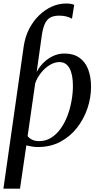

<svg xmlns="http://www.w3.org/2000/svg" viewBox="-21 -850 578 1123"><path d="M-1 253.5 117.5 -577.5Q125.5 -634 149.2 -680.2Q173 -726.5 207.5 -760Q242 -793.5 282.5 -811.5Q323 -829.5 365.5 -829.5Q380.5 -829.5 392.8 -827.5Q405 -825.5 413 -821.5L400 -740.5Q385 -749.5 366 -754Q347 -758.5 325.5 -758.5Q294.5 -758.5 274.2 -748Q254 -737.5 242 -712.2Q230 -687 223.5 -642.5L193.5 -429Q210 -460.5 235 -484.8Q260 -509 291 -523Q322 -537 355.5 -537Q407.5 -537 442.2 -513.2Q477 -489.5 494.2 -445.5Q511.5 -401.5 511.5 -341.5Q511.5 -278.5 490.5 -216.2Q469.5 -154 429.5 -102.8Q389.5 -51.5 332 -20.8Q274.5 10 201 10Q184 10 166.5 7.2Q149 4.5 133 0.5L96 253.5ZM207.5 -24.5Q247 -24.5 278.5 -44.5Q310 -64.5 334 -98Q358 -131.5 373.8 -173.5Q389.5 -215.5 397.5 -260.8Q405.5 -306 405.5 -348.5Q405.5 -414.5 385.5 -450.8Q365.5 -487 326.5 -487Q298.5 -487 270 -469.8Q241.5 -452.5 219 -424.2Q196.5 -396 185 -363.5L140.5 -54Q150.5 -41 167.2 -32.8Q184 -24.5 207.5 -24.5Z"/></svg>

Font: Merriweather 96pt
Style: Italic
Weight: 400
Italic angle: -7.8°
Version: Version 2.101